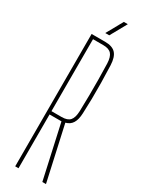

<svg xmlns="http://www.w3.org/2000/svg" viewBox="-244 -972 761 1005"><g transform="rotate(30 137.0 -469.5)"><path d="M60 0V-800H142Q185.5 -800 205.8 -778.2Q226 -756.5 228 -707Q230 -653 230.8 -602.8Q231.5 -552.5 230.8 -506.2Q230 -460 228 -418Q226.5 -379 213.2 -357.5Q200 -336 173 -329L246 0H224L152 -325H80V0ZM80 -345H141Q176.5 -345 191.5 -362Q206.5 -379 208 -418Q209.5 -466 210 -514.2Q210.5 -562.5 210 -610.8Q209.5 -659 208 -707Q206.5 -746 191.5 -763Q176.5 -780 142 -780H80ZM119.5 -840 174.5 -939H198.5L143.5 -840Z"/></g></svg>

Font: Big Shoulders Display Thin Thin
Style: Regular
Weight: 250
Version: Version 2.002